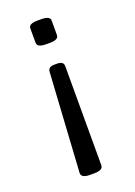

<svg xmlns="http://www.w3.org/2000/svg" viewBox="-110 -445 442 627"><g transform="rotate(-20 111.0 -131.0)"><path d="M103.1 -314.3Q72.1 -314.3 72.1 -330.6V-380.9Q72.1 -396.7 103.1 -396.7H116.1Q146.3 -396.7 146.3 -380.9V-330.6Q146.3 -314.3 116.1 -314.3ZM91.6 135.6Q61.8 135.6 61.8 118.5Q61.8 113.4 82.8 -226.3Q84 -242.6 105.4 -242.6H114.5Q137.1 -242.6 137.1 -226.3V118.5Q137.1 135.6 106.2 135.6Z"/></g></svg>

Font: Jaldi
Style: Regular
Weight: 400
Designer: Pablo Cosgaya and Nicolas Silva
Foundry: Omnibus-Type
Version: Version 1.001;PS 001.001;hotconv 1.0.70;makeotf.lib2.5.58329